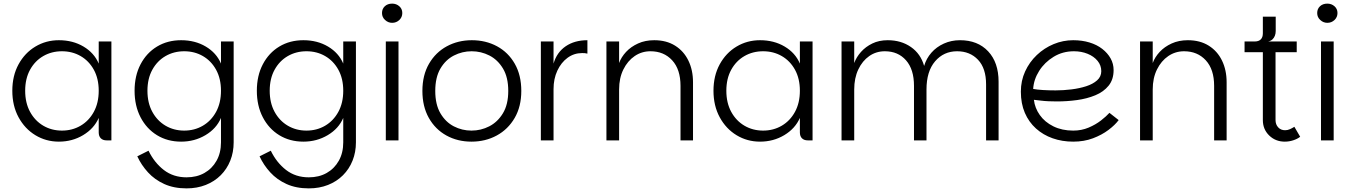

<svg xmlns="http://www.w3.org/2000/svg" viewBox="-20 -775 7467 1060"><path d="M305 7Q234 7 175.5 -28.5Q117 -64 82.5 -127.5Q48 -191 48 -274Q48 -357 82.5 -420Q117 -483 175.5 -518Q234 -553 305 -553Q382 -553 441 -518Q500 -483 525 -424V-546H595V0H569Q548 0 536.5 -11.5Q525 -23 525 -44V-124Q499 -65 439 -29Q379 7 305 7ZM322 -54Q379 -54 425 -81Q471 -108 498 -157.5Q525 -207 525 -274Q525 -341 498 -390Q471 -439 425 -465.5Q379 -492 322 -492Q265 -492 219 -465.5Q173 -439 146 -390Q119 -341 119 -274Q119 -207 146 -157.5Q173 -108 219 -81Q265 -54 322 -54Z M1010 265Q940 265 887 241Q834 217 797 176.5Q760 136 738 88L800 57Q832 123 884.5 163.5Q937 204 1010 204Q1066 204 1108.5 180Q1151 156 1175.5 112.5Q1200 69 1200 11V-124Q1175 -65 1114.5 -29Q1054 7 980 7Q905 7 847 -28.5Q789 -64 756 -127.5Q723 -191 723 -274Q723 -357 756 -420Q789 -483 847 -518Q905 -553 980 -553Q1057 -553 1116 -518Q1175 -483 1200 -424V-546H1270V11Q1270 65 1251.5 111.5Q1233 158 1198.5 192.5Q1164 227 1116 246Q1068 265 1010 265ZM997 -54Q1054 -54 1100 -81Q1146 -108 1173 -157.5Q1200 -207 1200 -274Q1200 -341 1173 -390Q1146 -439 1100 -465.5Q1054 -492 997 -492Q940 -492 894 -465.5Q848 -439 821 -390Q794 -341 794 -274Q794 -207 821 -157.5Q848 -108 894 -81Q940 -54 997 -54Z M1685 265Q1615 265 1562 241Q1509 217 1472 176.5Q1435 136 1413 88L1475 57Q1507 123 1559.5 163.5Q1612 204 1685 204Q1741 204 1783.5 180Q1826 156 1850.5 112.5Q1875 69 1875 11V-124Q1850 -65 1789.5 -29Q1729 7 1655 7Q1580 7 1522 -28.5Q1464 -64 1431 -127.5Q1398 -191 1398 -274Q1398 -357 1431 -420Q1464 -483 1522 -518Q1580 -553 1655 -553Q1732 -553 1791 -518Q1850 -483 1875 -424V-546H1945V11Q1945 65 1926.5 111.5Q1908 158 1873.5 192.5Q1839 227 1791 246Q1743 265 1685 265ZM1672 -54Q1729 -54 1775 -81Q1821 -108 1848 -157.5Q1875 -207 1875 -274Q1875 -341 1848 -390Q1821 -439 1775 -465.5Q1729 -492 1672 -492Q1615 -492 1569 -465.5Q1523 -439 1496 -390Q1469 -341 1469 -274Q1469 -207 1496 -157.5Q1523 -108 1569 -81Q1615 -54 1672 -54Z M2110 0V-546H2180V0ZM2145 -649Q2123 -649 2106 -664.5Q2089 -680 2089 -703Q2089 -726 2104.5 -740.5Q2120 -755 2145 -755Q2168 -755 2184.5 -740.5Q2201 -726 2201 -703Q2201 -680 2184.5 -664.5Q2168 -649 2145 -649Z M2583 7Q2506 7 2444.5 -27Q2383 -61 2347.5 -124Q2312 -187 2312 -273Q2312 -360 2348.5 -423Q2385 -486 2447 -519.5Q2509 -553 2585 -553Q2662 -553 2724 -519.5Q2786 -486 2822 -423Q2858 -360 2858 -273Q2858 -187 2821.5 -124Q2785 -61 2722.5 -27Q2660 7 2583 7ZM2583 -54Q2635 -54 2681 -77.5Q2727 -101 2756.5 -149.5Q2786 -198 2786 -273Q2786 -348 2757 -396.5Q2728 -445 2682 -468.5Q2636 -492 2584 -492Q2532 -492 2486 -468.5Q2440 -445 2411.5 -396.5Q2383 -348 2383 -273Q2383 -198 2411.5 -149.5Q2440 -101 2485.5 -77.5Q2531 -54 2583 -54Z M2966 0V-546H3036V0ZM3004 -283 3036 -424Q3054 -486 3103 -519.5Q3152 -553 3223 -553V-479Q3216 -481 3208.5 -481.5Q3201 -482 3194 -482Q3149 -482 3113.5 -456Q3078 -430 3057 -385Q3036 -340 3036 -283Z M3328 0V-546H3398V-427Q3410 -460 3436.5 -488.5Q3463 -517 3502.5 -535Q3542 -553 3592 -553Q3659 -553 3707 -523Q3755 -493 3780.5 -440.5Q3806 -388 3806 -321V0H3737V-301Q3737 -392 3691 -442Q3645 -492 3571 -492Q3523 -492 3484 -465.5Q3445 -439 3421.5 -391.5Q3398 -344 3398 -281V0Z M4176 7Q4105 7 4046.5 -28.5Q3988 -64 3953.5 -127.5Q3919 -191 3919 -274Q3919 -357 3953.5 -420Q3988 -483 4046.5 -518Q4105 -553 4176 -553Q4253 -553 4312 -518Q4371 -483 4396 -424V-546H4466V0H4440Q4419 0 4407.5 -11.5Q4396 -23 4396 -44V-124Q4370 -65 4310 -29Q4250 7 4176 7ZM4193 -54Q4250 -54 4296 -81Q4342 -108 4369 -157.5Q4396 -207 4396 -274Q4396 -341 4369 -390Q4342 -439 4296 -465.5Q4250 -492 4193 -492Q4136 -492 4090 -465.5Q4044 -439 4017 -390Q3990 -341 3990 -274Q3990 -207 4017 -157.5Q4044 -108 4090 -81Q4136 -54 4193 -54Z M4626 0V-546H4696V-427Q4708 -460 4733.5 -488.5Q4759 -517 4796 -535Q4833 -553 4881 -553Q4955 -553 5009 -515.5Q5063 -478 5082 -411Q5094 -452 5122 -484Q5150 -516 5191 -534.5Q5232 -553 5280 -553Q5378 -553 5435.5 -491.5Q5493 -430 5493 -324V0H5424V-309Q5424 -398 5379.5 -445Q5335 -492 5264 -492Q5190 -492 5142.5 -436.5Q5095 -381 5095 -281V0H5026V-301Q5026 -392 4982 -442Q4938 -492 4865 -492Q4817 -492 4779 -465.5Q4741 -439 4718.5 -391.5Q4696 -344 4696 -281V0Z M5905 7Q5844 7 5791.5 -11.5Q5739 -30 5699.5 -65.5Q5660 -101 5638 -152Q5616 -203 5616 -269Q5616 -329 5639.5 -380.5Q5663 -432 5704 -471Q5745 -510 5797 -531.5Q5849 -553 5905 -553Q5954 -553 5995 -540.5Q6036 -528 6065.5 -505Q6095 -482 6111.5 -452.5Q6128 -423 6128 -388Q6128 -336 6100.5 -302Q6073 -268 6027 -249Q5981 -230 5926 -222.5Q5871 -215 5815 -215Q5792 -215 5769.5 -216Q5747 -217 5726.5 -219.5Q5706 -222 5688 -224Q5693 -179 5720.5 -140Q5748 -101 5795.5 -77.5Q5843 -54 5905 -54Q5951 -54 5990 -70.5Q6029 -87 6058.5 -110Q6088 -133 6105 -152L6156 -112Q6136 -85 6099.5 -57.5Q6063 -30 6014 -11.5Q5965 7 5905 7ZM5808 -276Q5851 -276 5895.5 -281.5Q5940 -287 5977 -299Q6014 -311 6037 -331.5Q6060 -352 6060 -382Q6060 -414 6039.5 -439Q6019 -464 5984.5 -478Q5950 -492 5909 -492Q5847 -492 5797 -461.5Q5747 -431 5717 -383.5Q5687 -336 5684 -284Q5705 -280 5737.5 -278Q5770 -276 5808 -276Z M6274 0V-546H6344V-427Q6356 -460 6382.5 -488.5Q6409 -517 6448.5 -535Q6488 -553 6538 -553Q6605 -553 6653 -523Q6701 -493 6726.5 -440.5Q6752 -388 6752 -321V0H6683V-301Q6683 -392 6637 -442Q6591 -492 6517 -492Q6469 -492 6430 -465.5Q6391 -439 6367.5 -391.5Q6344 -344 6344 -281V0Z M7073 7Q7022 7 6987 -27Q6952 -61 6952 -112V-487H6851V-546H7139V-487H7022V-112Q7022 -88 7036.5 -72Q7051 -56 7075 -56Q7089 -56 7102 -62Q7115 -68 7126 -75L7158 -20Q7143 -8 7120 -0.5Q7097 7 7073 7ZM6907 -509V-546Q6929 -546 6940.5 -557.5Q6952 -569 6952 -591V-683H7023V-604Q7023 -590 7018.5 -578Q7014 -566 7005 -557.5Q6996 -549 6981 -546Z M7273 0V-546H7343V0ZM7308 -649Q7286 -649 7269 -664.5Q7252 -680 7252 -703Q7252 -726 7267.5 -740.5Q7283 -755 7308 -755Q7331 -755 7347.5 -740.5Q7364 -726 7364 -703Q7364 -680 7347.5 -664.5Q7331 -649 7308 -649Z"/></svg>

Font: Parkinsans Light Light
Style: Regular
Weight: 300
Version: Version 1.000